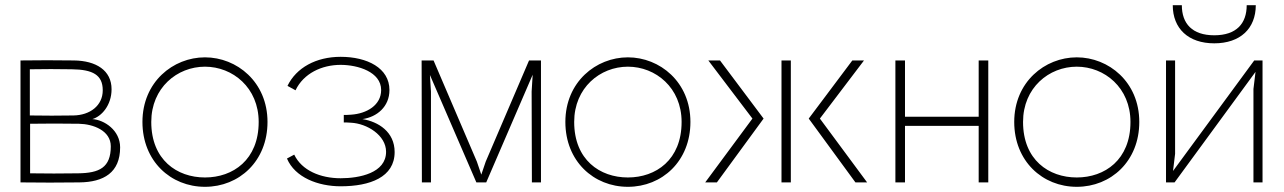

<svg xmlns="http://www.w3.org/2000/svg" viewBox="-20 -703 4950 740"><path d="M95 -258V-436C148 -437 204 -437 257 -436C338 -435 376 -414 376 -355C376 -296 327 -259 263 -258C211 -257 148 -257 95 -258ZM59 0C134 1 210 1 286 0C380 -1 443 -38 443 -135C443 -201 382 -241 336 -244C371 -254 410 -297 410 -359C410 -432 350 -469 265 -470C199 -471 124 -471 59 -470ZM96 -35V-226C153 -227 225 -227 284 -226C339 -225 407 -200 407 -139C407 -57 363 -36 281 -35C220 -34 155 -34 96 -35Z M770 -446C877 -446 977 -365 977 -233C977 -87 878 -19 770 -19C662 -19 563 -87 563 -233C563 -365 663 -446 770 -446ZM529 -233C529 -82 638 17 770 17C902 17 1011 -82 1011 -233C1011 -387 893 -482 770 -482C647 -482 529 -387 529 -233Z M1114 -107 1086 -92C1117 -19 1206 15 1293 15C1406 15 1501 -20 1501 -117C1501 -195 1438 -234 1377 -244C1433 -252 1481 -292 1481 -356C1481 -441 1395 -484 1293 -484C1198 -484 1122 -442 1088 -372L1119 -355C1150 -420 1220 -453 1293 -453C1359 -453 1449 -426 1449 -356C1449 -298 1394 -265 1333 -261C1322 -260 1313 -260 1305 -260V-231C1313 -231 1322 -231 1333 -230C1394 -227 1468 -182 1468 -118C1468 -36 1365 -16 1293 -16C1215 -16 1143 -46 1114 -107Z M1605 -470 1606 0H1641V-350L1637 -414L1816 0H1854L2033 -415L2029 -350L2030 0H2065V-470H2019L1852 -80L1835 -30L1818 -80L1651 -470Z M2400 -446C2507 -446 2607 -365 2607 -233C2607 -87 2508 -19 2400 -19C2292 -19 2193 -87 2193 -233C2193 -365 2293 -446 2400 -446ZM2159 -233C2159 -82 2268 17 2400 17C2532 17 2641 -82 2641 -233C2641 -387 2523 -482 2400 -482C2277 -482 2159 -387 2159 -233Z M2992 -470V0H3028V-470ZM2698 0H2743L2923 -246L2755 -470H2710L2880 -246ZM3097 -246 3277 0H3322L3140 -246L3310 -470H3265Z M3789 -470H3752V-253H3468V-470H3431V0H3468V-218H3752V0H3789Z M4130 -446C4237 -446 4337 -365 4337 -233C4337 -87 4238 -19 4130 -19C4022 -19 3923 -87 3923 -233C3923 -365 4023 -446 4130 -446ZM3889 -233C3889 -82 3998 17 4130 17C4262 17 4371 -82 4371 -233C4371 -387 4253 -482 4130 -482C4007 -482 3889 -387 3889 -233Z M4846 -470H4814L4501 -44L4509 -110V-470H4474V0H4507L4819 -426L4811 -360V0H4846ZM4500 -683C4500 -593 4560 -536 4660 -536C4760 -536 4820 -593 4820 -683H4785C4785 -612 4745 -567 4660 -567C4575 -567 4535 -612 4535 -683Z"/></svg>

Font: Kreadon Extra Light
Style: Regular
Weight: 200
Designer: kohakuno
Foundry: StudioGnu
Version: Version 1.000;Glyphs 3.1.2 (3151)